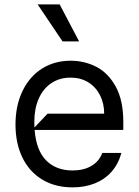

<svg xmlns="http://www.w3.org/2000/svg" viewBox="-20 -823 618 855"><path d="M529.1 -244.3H134.2Q141.3 -153.4 185.5 -108.7Q229.8 -63.9 303.3 -63.9Q352.6 -63.9 387.3 -84.3Q421.9 -104.8 435.4 -142H520.6Q507.5 -93.4 477.3 -58.9Q447.1 -24.5 402.7 -6.6Q358.3 11.4 303.3 11.4Q225.5 11.4 168 -23.4Q110.4 -58.2 79.7 -121.6Q49 -185 49 -268.5Q49 -351.6 79.5 -416.2Q110.1 -480.8 165.8 -516.7Q221.6 -552.6 294.7 -552.6Q356.2 -552.6 409.1 -525.4Q462 -498.2 495.6 -437Q529.1 -375.7 529.1 -279.8ZM191.8 -316.8H443.9Q443.9 -362.9 425.2 -399.3Q406.6 -435.7 372.9 -456.5Q339.1 -477.3 294.7 -477.3Q244.7 -477.3 208.1 -452.4Q171.5 -427.6 152.2 -383Q132.8 -338.4 132.8 -280.9Q132.8 -263.5 133.5 -255.3ZM332.4 -638.5H258.5L147.7 -803.3H245.7Z"/></svg>

Font: Riot Sans
Style: Regular
Weight: 400
Designer: Rasmus Andersson
Foundry: rsms
Version: Version 4.001